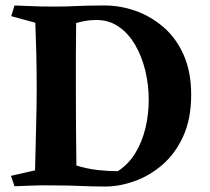

<svg xmlns="http://www.w3.org/2000/svg" viewBox="-20 -680 768 701"><path d="M181 -656Q222 -656 261.5 -658Q301 -660 361 -660Q420 -660 476 -640Q532 -620 578 -580Q624 -540 651 -478.5Q678 -417 678 -334Q678 -246 649 -182.5Q620 -119 573 -78.5Q526 -38 471 -18.5Q416 1 364 1Q315 1 274.5 -1Q234 -3 184 -3L258 -76Q300 -63 339 -59Q378 -55 410 -55Q449 -80 474 -121Q499 -162 511 -212.5Q523 -263 523 -315Q523 -370 510.5 -422Q498 -474 473.5 -516Q449 -558 413.5 -582.5Q378 -607 333 -607Q310 -607 293 -604Q276 -601 258 -596Q257 -539 257 -477Q257 -415 257 -356Q257 -283 257.5 -212Q258 -141 259 -73L300 -30L289 -1Q272 -2 258 -2Q244 -2 227.5 -2.5Q211 -3 184 -3Q134 -4 99 -2.5Q64 -1 33 0L20 -38L108 -58Q110 -153 112 -225Q114 -297 114 -356Q114 -424 112.5 -486.5Q111 -549 109 -597L21 -621L33 -660Q63 -659 84 -658Q105 -657 127.5 -656.5Q150 -656 181 -656Z"/></svg>

Font: Alkalami
Style: Regular
Weight: 400
Designer: Becca Hirsbrunner Spalinger
Foundry: SIL International
Version: Version 2.000